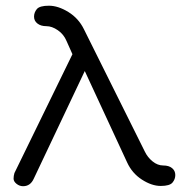

<svg xmlns="http://www.w3.org/2000/svg" viewBox="-20 -642 651 669"><path d="M422.9 -76.2 275.4 -394.5 97.7 -19.5Q85.9 6.8 60.5 6.8Q47.9 6.8 37.6 -1.5Q27.3 -9.8 27.3 -19.5Q27.3 -29.3 30.3 -39.1L232.4 -453.1L211.9 -499Q202.1 -522.5 181.6 -536.6Q161.1 -550.8 141.6 -550.8Q122.1 -550.8 110.4 -560.1Q98.6 -569.3 98.6 -584Q98.6 -598.6 108.4 -610.4Q118.2 -622.1 150.4 -622.1Q182.6 -622.1 218.3 -600.1Q253.9 -578.1 272.5 -540L484.4 -114.3Q494.1 -93.8 511.7 -79.6Q529.3 -65.4 548.8 -65.4Q568.4 -65.4 579.6 -56.2Q590.8 -46.9 590.8 -32.2Q590.8 -17.6 581.1 -5.9Q571.3 5.9 540 5.9Q508.8 5.9 474.6 -16.1Q440.4 -38.1 422.9 -76.2Z"/></svg>

Font: Jura
Style: DemiBold
Weight: 600
Version: Version 2.5